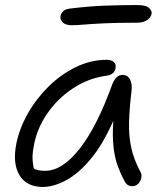

<svg xmlns="http://www.w3.org/2000/svg" viewBox="-20 -731 641 761"><path d="M150 10Q85 10 57 -37Q29 -84 45 -163Q57 -222 90 -280.5Q123 -339 172 -387.5Q221 -436 280.5 -465Q340 -494 403 -494Q421 -494 431 -485.5Q441 -477 438 -460Q433 -435 402 -431Q330 -421 269.5 -381Q209 -341 169 -283.5Q129 -226 116 -163Q110 -136 109 -114.5Q108 -93 114 -63Q129 -54 159 -54Q227 -54 296 -142Q365 -230 425 -397Q432 -414 441.5 -424Q451 -434 466 -434Q486 -434 495.5 -416Q505 -398 501 -368Q493 -300 491.5 -246.5Q490 -193 500 -146.5Q510 -100 536 -51Q543 -40 540 -26Q537 -12 527.5 -2.5Q518 7 506 7Q493 7 485.5 1.5Q478 -4 473 -14Q458 -42 446.5 -73.5Q435 -105 430 -148Q425 -191 429 -252Q387 -157 338.5 -99.5Q290 -42 241 -16Q192 10 150 10ZM265 -631Q239 -631 228 -643Q217 -655 220 -668Q221 -676 229.5 -685.5Q238 -695 257 -697Q329 -706 393 -708.5Q457 -711 524 -711Q559 -711 571 -699Q583 -687 581 -677Q578 -661 562.5 -651Q547 -641 523 -641Q442 -641 391.5 -638.5Q341 -636 312 -633.5Q283 -631 265 -631Z"/></svg>

Font: Shantell Sans Normal
Style: Italic
Weight: 300
Italic angle: -11.31°
Designer: Stephen Nixon, Anya Danilova, Shantell Martin
Foundry: Arrow Type
Version: Version 1.008;[a672d596b]